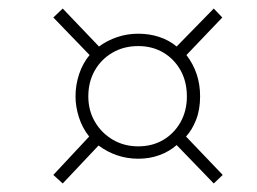

<svg xmlns="http://www.w3.org/2000/svg" viewBox="-20 -586 603 450"><path d="M127 -156 105 -176 189 -266Q173 -286 165 -311Q157 -336 157 -360Q157 -387 165.5 -412.5Q174 -438 190 -457L105 -545L127 -566L212 -477Q231 -491 254.5 -499Q278 -507 304 -507Q330 -507 353 -499.5Q376 -492 394 -477L481 -566L501 -545L417 -457Q433 -436 441 -412Q449 -388 449 -360Q449 -329 439.5 -305Q430 -281 416 -266L502 -176L481 -156L394 -246Q377 -231 354 -222.5Q331 -214 304 -214Q278 -214 254.5 -222Q231 -230 211 -245ZM304 -243Q337 -243 362.5 -258Q388 -273 403 -299.5Q418 -326 418 -360Q418 -395 403 -421.5Q388 -448 362.5 -463Q337 -478 304 -478Q270 -478 243.5 -462.5Q217 -447 202 -420.5Q187 -394 187 -360Q187 -327 202.5 -300.5Q218 -274 244.5 -258.5Q271 -243 304 -243Z"/></svg>

Font: Hubot Sans Condensed ExtraLight
Style: Italic
Weight: 200
Width: 3
Italic angle: -12.0243°
Designer: Deni Anggara
Foundry: GitHub, Inc., Subsidiary of Microsoft Corporation
Version: Version 2.000